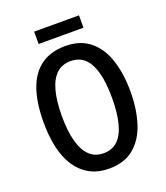

<svg xmlns="http://www.w3.org/2000/svg" viewBox="-156 -966 935 1082"><g transform="rotate(-20 312.0 -425.0)"><path d="M572 -358Q572 -253 545.5 -169.5Q519 -86 461.5 -38Q404 10 313 10Q243 10 193.5 -18.5Q144 -47 112.5 -96.5Q81 -146 66.5 -213.5Q52 -281 52 -359Q52 -478 80.5 -559Q109 -640 167 -682Q225 -724 313 -724Q404 -724 461.5 -676Q519 -628 545.5 -545.5Q572 -463 572 -358ZM161 -358Q161 -268 178 -206.5Q195 -145 228 -113.5Q261 -82 312 -82Q363 -82 396 -113Q429 -144 445.5 -206Q462 -268 462 -358Q462 -494 425.5 -564Q389 -634 313 -634Q261 -634 227.5 -602.5Q194 -571 177.5 -509.5Q161 -448 161 -358ZM446 -860V-786H177V-860Z"/></g></svg>

Font: Noto Sans Bengali Condensed Medium
Style: Regular
Weight: 500
Width: 3
Designer: Jelle Bosma - Monotype Design Team
Foundry: Monotype Imaging Inc.
Version: Version 2.003